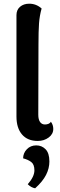

<svg xmlns="http://www.w3.org/2000/svg" viewBox="-20 -752 325 1038"><path d="M69 -122V-670Q69 -699 88.5 -715.5Q108 -732 138 -732Q176 -732 205 -706Q194 -667 191 -625.5Q188 -584 188 -511L187 -132Q187 -106 196.5 -92.5Q206 -79 223 -79Q233 -79 242 -82.5Q251 -86 255 -94Q268 -77 268 -55Q268 -27 243 -8.5Q218 10 184 10Q129 10 99 -25Q69 -60 69 -122ZM130 244Q166 203 166 169Q166 137 149 124Q132 111 105 104Q105 76 125 55Q145 34 176 34Q206 34 226.5 55Q247 76 247 121Q247 158 229 193.5Q211 229 170 266Q148 262 130 244Z"/></svg>

Font: Arima Madurai ExtraBold
Style: Regular
Weight: 800
Designer: Joana Correia and Natanael Gama
Foundry: NDISCOVER
Version: Version 1.020